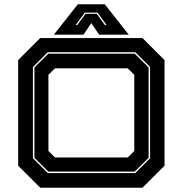

<svg xmlns="http://www.w3.org/2000/svg" viewBox="-20 -878 854 898"><path d="M168 0 65 -103V-597L168 -700H646.5L749.5 -597V-103L646.5 0ZM203.5 -68.5H612.5L682 -138V-564.5L612.5 -634H203.5L134 -564.5V-138ZM206 -75.5 141 -140V-562.5L206 -627H610L675 -562.5V-140L610 -75.5ZM237 -141.5H577.5L608 -172V-528L577.5 -558.5H237L206.5 -528V-172ZM344 -858H470L582 -716H443.5L407 -770L370.5 -716H232ZM376.5 -819 334 -761H341.5L380 -813.5H432.5L470.5 -761H478.5L436 -819Z"/></svg>

Font: Tourney Expanded ExtraBold
Style: Regular
Weight: 800
Width: 7
Designer: Tyler Finck
Foundry: Etcetera Type Co
Version: Version 1.010; ttfautohint (v1.8.3)